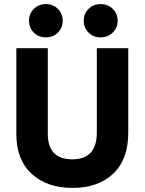

<svg xmlns="http://www.w3.org/2000/svg" viewBox="-20 -910 708 940"><path d="M204.5 -890Q240 -890 263.5 -866.5Q287 -843 287 -808.5Q287 -774 263.5 -750.5Q240 -727 204.5 -727Q169 -727 145.5 -750.5Q122 -774 122 -808.5Q122 -843 145.5 -866.5Q169 -890 204.5 -890ZM472.5 -890Q508 -890 532 -866.5Q556 -843 556 -808.5Q556 -774 532 -750.5Q508 -727 472.5 -727Q437 -727 413.5 -750.5Q390 -774 390 -808.5Q390 -843 413.5 -866.5Q437 -890 472.5 -890ZM608 -261Q608 -129 534 -59.5Q460 10 335 10Q210 10 135 -59Q60 -128 60 -254V-674H214V-255Q214 -130 334 -130Q454 -130 454 -260V-674H608Z"/></svg>

Font: Hind Jalandhar
Style: Bold
Weight: 700
Designer: Namrata Goyal
Foundry: Indian Type Foundry
Version: Version 0.702;PS 1.0;hotconv 1.0.81;makeotf.lib2.5.63406